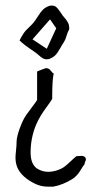

<svg xmlns="http://www.w3.org/2000/svg" viewBox="-20 -700 362 695"><path d="M114.3 -441.4Q143.6 -453.1 145.5 -453.1H149.4Q158.2 -452.1 163.6 -444.3Q168.9 -436.5 174.8 -433.6Q168.9 -417 168.9 -341.8Q161.1 -329.1 148.4 -312Q135.7 -294.9 127 -280.3Q118.2 -265.6 110.4 -248Q90.8 -200.2 90.8 -148.4Q90.8 -105.5 114.3 -89.8Q132.8 -78.1 154.3 -78.1Q170.9 -78.1 188.5 -84Q203.1 -88.9 213.4 -96.7Q223.6 -104.5 235.8 -116.2Q248 -127.9 256.8 -134.8Q260.7 -134.8 266.6 -135.3Q272.5 -135.7 275.4 -135.7Q283.2 -135.7 288.1 -130.9Q291 -126 291 -123.5Q291 -121.1 288.6 -115.2Q286.1 -109.4 286.1 -105.5Q280.3 -98.6 273.4 -86.9Q266.6 -75.2 259.8 -67.4Q252.9 -59.6 243.2 -52.7Q207 -30.3 172.9 -24.4H152.3Q130.9 -24.4 110.4 -33.2Q56.6 -58.6 42 -95.7Q36.1 -111.3 36.1 -129.9Q36.1 -138.7 38.1 -156.2Q40 -173.8 40 -185.5Q40 -210 59.6 -255.9Q66.4 -271.5 75.2 -284.2Q84 -296.9 95.7 -312Q107.4 -327.1 114.3 -337.9ZM161.1 -629.9 97.7 -557.6 149.4 -523.4 183.6 -597.7ZM162.1 -679.7H168.9Q176.8 -679.7 182.6 -675.3Q188.5 -670.9 196.8 -658.7Q205.1 -646.5 207 -643.6Q209 -641.6 212.9 -636.7Q216.8 -631.8 218.8 -629.4Q220.7 -627 223.1 -623Q225.6 -619.1 227.1 -616.2Q228.5 -613.3 229.5 -608.9Q230.5 -604.5 230.5 -600.6V-593.8Q224.6 -584 220.7 -569.8Q216.8 -555.7 210.9 -546.9Q207 -542 197.3 -524.4Q187.5 -506.8 179.2 -499Q170.9 -491.2 157.2 -486.3Q154.3 -485.4 148.4 -485.4Q140.6 -485.4 133.8 -489.7Q127 -494.1 118.7 -501.5Q110.4 -508.8 104.5 -512.7Q63.5 -540 50.8 -553.7Q56.6 -565.4 62.5 -574.7Q68.4 -584 72.8 -588.9Q77.1 -593.8 86.4 -602.5Q95.7 -611.3 100.6 -617.2Q107.4 -625 117.7 -641.6Q127.9 -658.2 137.7 -667Q147.5 -675.8 162.1 -679.7Z"/></svg>

Font: Shelly2023
Style: Regular
Weight: 400
Version: Version 0.2